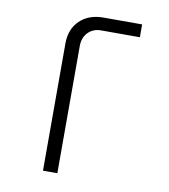

<svg xmlns="http://www.w3.org/2000/svg" viewBox="-82 -800 764 869"><g transform="rotate(10 300.0 -365.0)"><path d="M174 0V-585Q174 -651 215 -690.5Q256 -730 323 -730H501V-671H323Q286 -671 263 -647Q240 -623 240 -585V0Z"/></g></svg>

Font: Tiny ExtraLight
Style: Regular
Weight: 200
Monospace: yes
Designer: Philipp Nurullin, Konstantin Bulenkov
Foundry: JetBrains
Version: Version 2.251; ttfautohint (v1.8.4.7-5d5b)